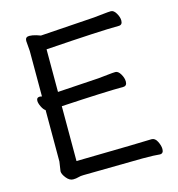

<svg xmlns="http://www.w3.org/2000/svg" viewBox="-109 -813 855 923"><g transform="rotate(-15 319.0 -351.0)"><path d="M142 16Q124 16 108.5 -3.5Q93 -23 93 -37L100 -84V-340Q90 -346 81.5 -363.5Q73 -381 73 -393Q73 -410 90 -410L100 -408V-634L96 -685Q96 -705 116 -705Q131 -705 151 -699L171 -692L440 -710Q462 -712 488 -715Q514 -718 526 -718Q540 -718 551.5 -698.5Q563 -679 563 -662Q563 -640 544 -640Q456 -640 180 -621V-409L385 -422Q407 -424 433 -427Q459 -430 471 -430Q485 -430 496.5 -410.5Q508 -391 508 -373Q508 -351 489 -351Q404 -351 180 -338V-65Q523 -71 555 -73H556Q573 -73 583.5 -52Q594 -31 594 -14Q594 8 576 8Q552 5 489 5L195 9Q180 9 168.5 12.5Q157 16 142 16Z"/></g></svg>

Font: ToneOZ-Pinyin-WenKai-Medium
Style: Medium
Weight: 700
Designer: Fontworks Inc.
Foundry: ToneOZ
Version: Version 0.240331